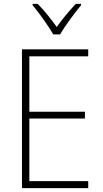

<svg xmlns="http://www.w3.org/2000/svg" viewBox="-20 -968 530 988"><path d="M254 -791H289C314 -834 363 -900 397 -941V-948H370C335 -911 300 -869 272 -829C244 -869 207 -915 174 -948H148V-941C180 -903 229 -835 254 -791ZM434 0V-36H131V-358H417V-393H131V-678H434V-714H93V0Z"/></svg>

Font: Noto Sans SemiCondensed ExtraLight
Style: Regular
Weight: 200
Width: 4
Designer: Monotype Design Team
Foundry: Monotype Imaging Inc.
Version: Version 2.013